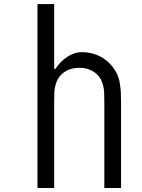

<svg xmlns="http://www.w3.org/2000/svg" viewBox="-20 -937 707 957"><path d="M388 -677.1Q434.9 -677.1 474 -658.2Q513 -639.3 538.4 -607.4Q554.7 -587.2 564.5 -565.8Q574.2 -544.3 577.8 -518.2Q581.4 -492.2 582.4 -475.3Q583.3 -458.3 583.3 -427.7V0H500V-427.7Q500 -463.5 499 -481.1Q498 -498.7 491.2 -520.5Q484.4 -542.3 470.7 -558.6Q435.5 -599 375 -599Q314.5 -599 279.3 -558.6Q265.6 -542.3 258.8 -520.5Q252 -498.7 251 -481.1Q250 -463.5 250 -427.7V0H166.7V-916.7H250V-593.8H256.5Q280.6 -631.5 316.1 -654.3Q351.6 -677.1 388 -677.1Z"/></svg>

Font: Monoid
Style: Regular
Weight: 400
Width: 4
Monospace: yes
Designer: Andreas Larsen (@larsenwork)
Version: Version 0.61